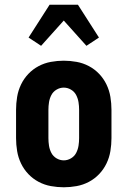

<svg xmlns="http://www.w3.org/2000/svg" viewBox="-20 -785 540 813"><path d="M250 8Q223 8 195.5 3Q168 -2 143.5 -15Q119 -28 100 -48Q81 -68 69 -93Q57 -118 52.5 -145.5Q48 -173 48 -200V-320Q48 -347 52.5 -374.5Q57 -402 69 -427Q81 -452 100 -472Q119 -492 143.5 -505Q168 -518 195.5 -523Q223 -528 250 -528Q277 -528 304.5 -523Q332 -518 356.5 -505Q381 -492 400 -472Q419 -452 431 -427Q443 -402 447.5 -374.5Q452 -347 452 -320V-200Q452 -173 447.5 -145.5Q443 -118 431 -93Q419 -68 400 -48Q381 -28 356.5 -15Q332 -2 304.5 3Q277 8 250 8ZM250 -106Q266 -106 280.5 -114.5Q295 -123 302.5 -137.5Q310 -152 312.5 -168Q315 -184 315 -200V-320Q315 -336 312.5 -352Q310 -368 302.5 -382.5Q295 -397 280.5 -405.5Q266 -414 250 -414Q234 -414 219.5 -405.5Q205 -397 197.5 -382.5Q190 -368 187.5 -352Q185 -336 185 -320V-200Q185 -184 187.5 -168Q190 -152 197.5 -137.5Q205 -123 219.5 -114.5Q234 -106 250 -106ZM154 -591 101 -626 190 -765H310L399 -626L346 -591L250 -698Z"/></svg>

Font: Iosevka Curly Heavy
Style: Regular
Weight: 900
Monospace: yes
Designer: Belleve Invis
Foundry: Belleve Invis
Version: Version 22.1.2; ttfautohint (v1.8.4)